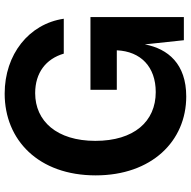

<svg xmlns="http://www.w3.org/2000/svg" viewBox="-18 -758 787 790"><g transform="rotate(-90 375.0 -363.5)"><path d="M372.6 9.8C506.3 9.8 568.8 -64.9 586.9 -160.6L604 0H699.2V-384.3H399.9V-275.9H562.5C558.1 -176.8 494.1 -115.7 390.6 -115.7C269.5 -115.7 189.9 -205.1 189.9 -364.3C189.9 -522.9 271.5 -611.8 386.2 -611.8C470.2 -611.8 527.3 -567.4 548.8 -494.1H692.4C671.4 -637.2 545.9 -737.3 384.3 -737.3C192.9 -737.3 47.9 -597.7 47.9 -362.8C47.9 -132.8 188.5 9.8 372.6 9.8Z"/></g></svg>

Font: Raveo SemiBold
Style: Regular
Weight: 600
Designer: Jakub Foglar, Rasmus Andersson (Inter)
Foundry: Jakubfoglar.com
Version: Version 1.100;Glyphs 3.2.3 (3260)